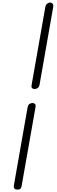

<svg xmlns="http://www.w3.org/2000/svg" viewBox="-20 -1076 460 1547"><path d="M266.5 -214.5 154.5 420.5Q152.5 432.5 146.8 442Q141 451.5 121.5 451.5Q103 451.5 96 442.8Q89 434 91.5 419.5L202.5 -212Q205.5 -229.5 217 -237.8Q228.5 -246 241.5 -246Q253.5 -246 261.5 -238.8Q269.5 -231.5 266.5 -214.5ZM234.5 -390 345 -1018.5Q348.5 -1037.5 360.2 -1046.5Q372 -1055.5 383.5 -1055.5Q395.5 -1055.5 403.8 -1046.5Q412 -1037.5 408 -1016L298.5 -392.5Q295.5 -375.5 283.5 -367Q271.5 -358.5 258.5 -358.5Q246 -358.5 238.8 -366.2Q231.5 -374 234.5 -390Z"/></svg>

Font: Edu QLD Hand
Style: Regular
Weight: 400
Designer: Tina and Corey Anderson, Eben Sorkin
Foundry: Sorkin Type Co.
Version: Version 2.000